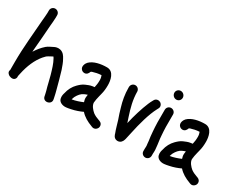

<svg xmlns="http://www.w3.org/2000/svg" viewBox="-85 -1253 2269 1792"><g transform="rotate(30 1049.5 -357.0)"><path d="M63 -710V-682C63 -658 58.2 -627.5 56.1 -595.7C46.1 -446.3 28 -297.9 28 -137V-48C14.9 -20.1 40.4 -0.7 52 4.7C70.9 13.3 104.6 19.2 117.2 -12.1C120.4 -19.8 120.4 -27.3 119 -34.7C120.1 -41.9 123.1 -52.5 125.5 -63.9C145.1 -157.1 179.4 -237.7 229.7 -297.4C247.9 -317.2 255.8 -327.4 274.6 -336.8L296.3 -348.7C302.6 -351.7 310.8 -356.6 315 -358.4C317.1 -355.8 320.2 -351.2 324.1 -344C348 -301.5 362.2 -252 378.5 -195.6C392.6 -146.5 401.1 -98.4 416.2 -49.4C420.4 -36.8 421.8 -23.4 426.6 -5.5L428.4 4.5C439.1 63.5 529.4 43 515.4 -13.5L513.6 -23.5C507.9 -55 501.4 -77.7 494.2 -105.4C479.7 -160.4 461 -231.2 443.7 -286.9C431.4 -321.3 420.5 -356.3 401.8 -387.3C390.4 -408.8 373.7 -437.3 337.6 -446.4C311.5 -452 289.1 -445.9 272.7 -436.8C255.4 -426.9 225.1 -416.1 204.4 -397.7C172.2 -369.1 146.2 -337 122 -298.3C122.8 -310.8 123.8 -324.1 124.9 -335.6C131.6 -407.6 139.9 -513.8 144.9 -588.8C147 -618.5 152 -652.5 152 -682V-710C152 -736 130 -754 107 -754C82.7 -754 63 -734.3 63 -710Z M570 -50C578.4 -17.7 616.3 -2.4 653.3 -6.1C664.2 -6.9 682 -9.9 703.2 -14.5C746.8 -23.5 783.7 -36.8 819.3 -53.4C852.4 -16 896.5 8.9 947.1 27.4L956.7 31.2C986.5 43.1 1012.7 18 1016.2 -2.5C1020.5 -27.5 1007 -45.9 986.5 -52.9L976.2 -56.6C951 -65 928.1 -75.8 909.5 -89.6C885.9 -109.4 856.8 -141.7 856 -175C858.3 -200.5 862.7 -222.7 869.3 -248.9L877.2 -280.6C885.9 -312.4 889 -343.9 889 -381C889 -428.9 875.4 -521 799 -521C731.8 -521 659.4 -506.7 618.3 -465.7C605.7 -453.1 579.3 -409.3 611.1 -380.1C617.8 -373.9 626.6 -370.4 635.2 -369.2C665.1 -365.2 680.8 -389.1 685.2 -406.3C690.2 -410.7 692.4 -412.7 696.6 -414.2C725.2 -422.7 756.3 -430.8 790.6 -431.9C796.1 -418.5 800 -402.6 800 -382C800 -350.3 796.4 -329.2 790.7 -303.2C784.5 -302.4 778.2 -301.6 771.9 -300.8C744.2 -297.4 722.7 -286.9 701.5 -278.1C674.1 -266.8 651.8 -245.2 635.3 -228.7C606.2 -199.5 583.9 -159.3 573.8 -111.5C570.4 -101.2 563.1 -76.6 570 -50ZM770.8 -209.3C769.3 -201 767.8 -191 767.1 -179.6C766 -162.3 770.1 -146.3 775 -131.4C742 -117.5 700.8 -102.5 661.5 -96.8C664.7 -107.2 668.8 -120.6 673.2 -129.4C689.2 -158.7 709.6 -184.3 736.9 -196.1C750.9 -202.2 759.1 -206 770.8 -209.3Z M1156 -456V-464C1156 -488.1 1136.7 -509 1111.5 -509C1086.3 -509 1067 -488.1 1067 -464V-456C1067 -387.1 1079.4 -320.7 1097 -262.9C1107.7 -225.4 1120.6 -181.9 1133.5 -148.5C1145.6 -111.8 1156.7 -63.9 1172.8 -23.7C1174.2 -20.1 1181 21.7 1221.2 25.4C1229.9 26.2 1238.6 24.9 1246.3 21.7C1273.1 10.3 1279.3 -16.1 1283.2 -29.5C1289.7 -55.7 1294 -75.4 1300.5 -106.9C1322.7 -211.9 1355.7 -335.7 1399 -416.1L1405.9 -428.9C1420.4 -454.4 1404.8 -480.3 1386.7 -489.3C1369.8 -497.6 1342.2 -496.8 1328.1 -472.1L1321.3 -459.5C1315.8 -450.3 1308.4 -435.3 1301 -417.7C1272.1 -349.4 1241.2 -248.8 1222.7 -164.7C1197.5 -241.1 1170 -316.6 1159.8 -402.9C1158.6 -413.3 1157 -423.4 1157 -433C1157 -442.9 1156 -452.6 1156 -456Z M1573 -57V-77C1573 -83.8 1571.6 -86.3 1571 -98.5C1567.7 -144.7 1559.1 -180.8 1557 -223.3C1555.4 -252.4 1552 -283 1552 -313V-448C1552 -474 1530 -492 1507 -492C1482.7 -492 1463 -472.3 1463 -448V-313C1463 -278.1 1466.5 -246 1468 -217.7C1469.9 -181.3 1474.7 -150.8 1479.2 -118.1C1480.7 -107.4 1480.9 -88.5 1484 -71.3V-60.1C1483.4 -52.5 1483 -45.2 1483 -38V-14C1483 12 1505 30 1528 30C1552.3 30 1572 10.3 1572 -14V-38C1572 -43.7 1573 -50.5 1573 -57ZM1461 -631C1461 -606 1481.3 -583 1508.5 -583C1533.1 -583 1553 -602.9 1553 -627.5C1553 -653.5 1531.5 -675 1505.5 -675C1481.6 -675 1461 -656 1461 -631Z M1627 -50C1635.4 -17.7 1673.3 -2.4 1710.3 -6.1C1721.2 -6.9 1739 -9.9 1760.2 -14.5C1803.8 -23.5 1840.7 -36.8 1876.3 -53.4C1909.4 -16 1953.5 8.9 2004.1 27.4L2013.7 31.2C2043.5 43.1 2069.7 18 2073.2 -2.5C2077.5 -27.5 2064 -45.9 2043.5 -52.9L2033.2 -56.6C2008 -65 1985.1 -75.8 1966.5 -89.6C1942.9 -109.4 1913.8 -141.7 1913 -175C1915.3 -200.5 1919.7 -222.7 1926.3 -248.9L1934.2 -280.6C1942.9 -312.4 1946 -343.9 1946 -381C1946 -428.9 1932.4 -521 1856 -521C1788.8 -521 1716.4 -506.7 1675.3 -465.7C1662.7 -453.1 1636.3 -409.3 1668.1 -380.1C1674.8 -373.9 1683.6 -370.4 1692.2 -369.2C1722.1 -365.2 1737.8 -389.1 1742.2 -406.3C1747.2 -410.7 1749.4 -412.7 1753.6 -414.2C1782.2 -422.7 1813.3 -430.8 1847.6 -431.9C1853.1 -418.5 1857 -402.6 1857 -382C1857 -350.3 1853.4 -329.2 1847.7 -303.2C1841.5 -302.4 1835.2 -301.6 1828.9 -300.8C1801.2 -297.4 1779.7 -286.9 1758.5 -278.1C1731.1 -266.8 1708.8 -245.2 1692.3 -228.7C1663.2 -199.5 1640.9 -159.3 1630.8 -111.5C1627.4 -101.2 1620.1 -76.6 1627 -50ZM1827.8 -209.3C1826.3 -201 1824.8 -191 1824.1 -179.6C1823 -162.3 1827.1 -146.3 1832 -131.4C1799 -117.5 1757.8 -102.5 1718.5 -96.8C1721.7 -107.2 1725.8 -120.6 1730.2 -129.4C1746.2 -158.7 1766.6 -184.3 1793.9 -196.1C1807.9 -202.2 1816.1 -206 1827.8 -209.3Z"/></g></svg>

Font: Just Breathe
Style: Bd
Weight: 400
Foundry: Cannot Into Space Fonts
Version: Version 0.72